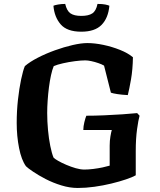

<svg xmlns="http://www.w3.org/2000/svg" viewBox="-20 -934 794 954"><path d="M366.5 0Q326.5 0 285 -12.8Q243.5 -25.5 207.2 -44.2Q171 -63 144.8 -80.8Q118.5 -98.5 109 -108Q86.5 -139 74.8 -198.2Q63 -257.5 63 -323.5Q63 -382 69.2 -438.5Q75.5 -495 85 -539.8Q94.5 -584.5 103.5 -605.5Q128.5 -627 167.8 -647.2Q207 -667.5 252.8 -684Q298.5 -700.5 341 -710.2Q383.5 -720 414 -720Q450.5 -720 493.5 -711Q536.5 -702 576 -686.2Q615.5 -670.5 640.5 -649.5Q639.5 -588.5 631 -539.8Q622.5 -491 615 -461.5Q585.5 -463 563 -466.5Q540.5 -470 531 -473.5L497 -608Q486 -614.5 468.5 -620.5Q451 -626.5 433.8 -630.2Q416.5 -634 403.5 -634Q382.5 -634 352 -630Q321.5 -626 292.8 -619.5Q264 -613 247 -605.5Q239.5 -588 233.5 -560.5Q227.5 -533 223.2 -500.2Q219 -467.5 216.8 -434.5Q214.5 -401.5 214.5 -372.5Q214.5 -331 218.5 -288Q222.5 -245 229.8 -209Q237 -173 246 -151Q252 -144.5 269 -134.8Q286 -125 309.5 -115Q333 -105 356.5 -98.2Q380 -91.5 399 -91.5Q419 -91.5 443.2 -94.5Q467.5 -97.5 489.8 -102.2Q512 -107 525 -111V-210.5Q525 -235.5 528.8 -257Q532.5 -278.5 535.5 -288H394Q394 -306 399.2 -327.2Q404.5 -348.5 409 -359Q450 -359 497 -361Q544 -363 588 -366Q632 -369 661.5 -372L673.5 -359Q667.5 -338.5 661 -291.8Q654.5 -245 654.5 -183V-63Q638 -53.5 606.2 -42.8Q574.5 -32 533.5 -22Q492.5 -12 449.2 -6Q406 0 366.5 0ZM384 -776.5Q313 -776.5 281.5 -813Q250 -849.5 245.5 -905.5Q252 -908.5 268.5 -911.5Q285 -914.5 304 -914.5Q312 -880 330.2 -867.5Q348.5 -855 384 -855Q420 -855 438.8 -867.5Q457.5 -880 464.5 -914.5Q489 -914.5 503.2 -911.5Q517.5 -908.5 523.5 -905.5Q518 -844.5 484.8 -810.5Q451.5 -776.5 384 -776.5Z"/></svg>

Font: Texturina Medium
Style: Regular
Weight: 500
Designer: Guillermo Torres Carreño
Foundry: Omnibus-Type
Version: Version 1.003